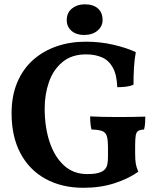

<svg xmlns="http://www.w3.org/2000/svg" viewBox="-20 -883 754 912"><path d="M377.1 9Q272.8 9 195.7 -33.7Q118.6 -76.4 76.8 -155.6Q35 -234.8 35 -344.9Q35 -427.3 61.6 -490.8Q88.3 -554.3 136.2 -597.4Q184.2 -640.4 248.3 -662.7Q312.3 -685 387.7 -685Q456.6 -685 518.9 -670.4Q581.1 -655.9 625.1 -635.4Q618.7 -600.9 616.4 -561.9Q614.1 -522.8 614.1 -480.4Q596.9 -473.3 576.8 -471Q556.8 -468.8 537.1 -468.8Q534.6 -529.9 515.2 -563.5Q495.9 -597.2 463.6 -610.9Q431.3 -624.7 389 -624.7Q320.1 -624.7 276.4 -588Q232.6 -551.4 212.4 -492.8Q192.2 -434.2 192.2 -368Q192.2 -279.6 215.5 -209Q238.9 -138.4 283.7 -97.3Q328.6 -56.2 393.4 -56.2Q415 -56.2 430.2 -58.1Q445.3 -60.1 459.9 -65.9Q475.4 -72.4 484.1 -86.6Q492.9 -100.8 492.9 -139.4V-181Q492.9 -218.6 487.4 -236.5Q481.9 -254.4 465 -260.7Q448 -266.9 414.7 -267.9Q411.2 -280.1 409.7 -296.3Q408.2 -312.4 408.2 -330.1Q432.9 -328.6 470 -327.9Q507 -327.1 539.1 -327.1Q570.1 -327.1 608.2 -327.6Q646.3 -328.1 670.2 -329.1Q670.2 -314.9 669.2 -298.5Q668.2 -282.1 664.2 -267.9Q645.7 -266.9 636.5 -261.2Q627.3 -255.5 624.6 -238.9Q621.9 -222.3 621.9 -189.4V-155.3Q621.9 -124.4 624.9 -106.1Q627.9 -87.8 637 -67.6Q592.4 -35 525.1 -13Q457.9 9 377.1 9ZM378.6 -716.9Q342.1 -716.9 319.6 -736.5Q297.1 -756.1 297.1 -786.9Q297.1 -822.8 321.9 -842.6Q346.7 -862.5 382.2 -862.5Q422.8 -862.5 445 -842.9Q467.3 -823.3 467.3 -787.9Q467.3 -757.6 443 -737.2Q418.7 -716.9 378.6 -716.9Z"/></svg>

Font: Vollkorn
Style: Regular
Weight: 400
Designer: Friedrich Althausen
Foundry: Friedrich Althausen
Version: Version 5.001